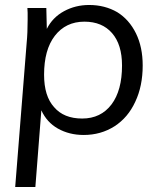

<svg xmlns="http://www.w3.org/2000/svg" viewBox="-20 -535 640 771"><path d="M338 -515Q401 -515 451 -486Q499 -456 526 -401Q553 -346 553 -272Q553 -189 523 -126Q494 -63 440 -28Q385 7 316 7Q258 7 212 -19Q168 -44 146 -92L122 216H41L87 -362Q89 -382 90 -406Q91 -430 91 -456Q91 -472 91 -483.5Q91 -495 90 -503H166L168 -419Q191 -465 237 -490Q283 -515 338 -515ZM310 -59Q385 -59 428 -116Q470 -172 470 -272Q470 -356 430 -402Q390 -448 319 -448Q244 -448 200 -391Q157 -335 157 -235Q157 -149 197 -105Q236 -59 310 -59Z"/></svg>

Font: PRinguin Sans
Style: Italic
Weight: 400
Designer: Vernon Adams
Foundry: Vernon Adams
Version: ""